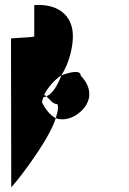

<svg xmlns="http://www.w3.org/2000/svg" viewBox="-20 -717 528 785"><path d="M25 -559 26 48C26 54 178 -135 208 -234C187 -244 167 -268 152 -298C152 -305 155 -311 157 -319C162 -320 165 -321 170 -323C166 -326 164 -328 160 -328C174 -358 203 -391 231 -409C264 -461 278 -526 278 -569C278 -662 207 -703 120 -696V-568C120 -564 25 -562 25 -559ZM170 -323C181 -313 196 -292 210 -292C221 -292 219 -268 208 -234C228 -225 263 -228 292 -247C354 -289 364 -352 310 -408C310 -430 274 -425 231 -409C215 -368 196 -335 170 -323Z"/></svg>

Font: Ampere
Style: UltCnd
Weight: 400
Version: Version 1